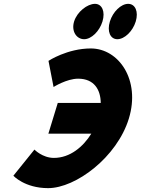

<svg xmlns="http://www.w3.org/2000/svg" viewBox="-20 -980 732 999"><path d="M474.1 -960C434.7 -960 381.1 -919 365.5 -868C350 -817 378.4 -776 417.9 -776C455 -776 497.5 -817 513.1 -868C528.7 -919 511.3 -960 474.1 -960ZM646.9 -960C609.7 -960 567.3 -919 551.7 -868C536.1 -817 553.5 -776 590.6 -776C627.8 -776 670.6 -817 686.2 -868C701.8 -919 684.1 -960 646.9 -960ZM260.4 -158.4C344.9 -158.4 413 -216.7 455.2 -284.6H231.7L280.6 -444.4H504.2C503.5 -512.1 471 -570.6 386.5 -570.6C327 -570.6 258.7 -527.3 258.7 -527.3L232.3 -663.3C232.3 -663.3 330.3 -727.9 452.5 -727.9C597.5 -727.9 712.1 -564.7 650.5 -363.2C589.2 -162.6 374.7 -1.1 230.3 -1.1C108.1 -1.1 49.6 -65.7 49.6 -65.7L159.2 -201.7C159.2 -201.7 200.9 -158.4 260.4 -158.4Z"/></svg>

Font: Hussar
Style: BdSuprConOblThree
Weight: 700
Foundry: Cannot Into Space Fonts
Version: Version 2.00